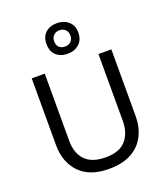

<svg xmlns="http://www.w3.org/2000/svg" viewBox="-175 -1115 1082 1246"><g transform="rotate(-20 365.5 -492.5)"><path d="M362 10Q229 10 159.5 -62.5Q90 -135 90 -254V-714H180V-251Q180 -164 226.5 -116Q273 -68 367 -68Q464 -68 507.5 -119.5Q551 -171 551 -252V-714H640V-252Q640 -178 610 -118.5Q580 -59 518.5 -24.5Q457 10 362 10ZM365 -784Q316 -784 286 -812Q256 -840 256 -890Q256 -940 286 -967.5Q316 -995 365 -995Q412 -995 444 -967.5Q476 -940 476 -891Q476 -840 444.5 -812Q413 -784 365 -784ZM365 -834Q390 -834 405.5 -849Q421 -864 421 -890Q421 -916 405 -931Q389 -946 365 -946Q341 -946 325 -931Q309 -916 309 -890Q309 -864 323.5 -849Q338 -834 365 -834Z"/></g></svg>

Font: Noto Sans Symbols
Style: Regular
Weight: 400
Designer: Monotype Design Team
Foundry: Monotype Imaging Inc.
Version: Version 2.002